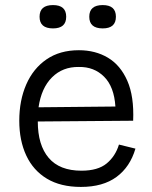

<svg xmlns="http://www.w3.org/2000/svg" viewBox="-20 -725 600 757"><path d="M299 12Q219 12 165 -20.5Q111 -53 83.5 -112Q56 -171 56 -249Q56 -329 83.5 -392Q111 -455 163.5 -491Q216 -527 291 -527Q356 -527 405.5 -497.5Q455 -468 482 -406.5Q509 -345 505 -249L129 -246Q129 -153 172 -102.5Q215 -52 301 -52Q366 -52 400.5 -80.5Q435 -109 449 -155L514 -139Q493 -67 439.5 -27.5Q386 12 299 12ZM291 -461Q227 -462 185 -420Q143 -378 132 -302L435 -305Q430 -383 390.5 -422.5Q351 -462 291 -461ZM385 -613Q332 -613 332 -659Q332 -705 385 -705Q437 -705 437 -659Q437 -613 385 -613ZM189 -613Q136 -613 136 -659Q136 -705 189 -705Q241 -705 241 -659Q241 -613 189 -613Z"/></svg>

Font: Bricolage Grotesque 12pt Light
Style: Regular
Weight: 300
Designer: Mathieu Triay
Foundry: Atelier Triay
Version: Version 1.001; ttfautohint (v1.8.4.7-5d5b);gftools[0.9.33.de